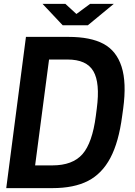

<svg xmlns="http://www.w3.org/2000/svg" viewBox="-20 -970 695 990"><path d="M444.8 -950.2H566.9L433.1 -839.8H303.2L199.2 -950.2H316.9L374 -897.9ZM615.2 -410.2 609.9 -372.1Q592.3 -237.3 549.1 -155.8Q505.9 -74.2 433.6 -37.1Q361.3 0 250 0H12.2L113.8 -779.8H333Q446.8 -779.8 513.7 -743.9Q580.6 -708 606.9 -626Q633.3 -543.9 615.2 -410.2ZM161.1 -117.2H250Q354.5 -117.2 405.3 -175.3Q456.1 -233.4 474.1 -372.1L479 -410.2Q496.6 -543 461.4 -603Q426.3 -663.1 328.1 -663.1H232.9Z"/></svg>

Font: Cooper Hewitt
Style: Semibold Italic
Weight: 710
Designer: Village Type and Design LLC
Foundry: Cooper Hewitt Smithsonian Design Museum
Version: 1.000